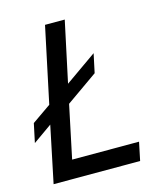

<svg xmlns="http://www.w3.org/2000/svg" viewBox="-104 -753 704 831"><g transform="rotate(-15 248.5 -338.0)"><path d="M188 -318.8 138.2 -82H438L420.9 0H33.2L85.9 -252.9L1 -192.9L19 -277.8L104 -336.9L175.8 -675.8H264.2L206.1 -403.8L347.2 -502.9L329.1 -418Z"/></g></svg>

Font: Clear Sans
Style: Italic
Weight: 400
Italic angle: -12°
Foundry: Intel Corporation
Version: Version 1.00